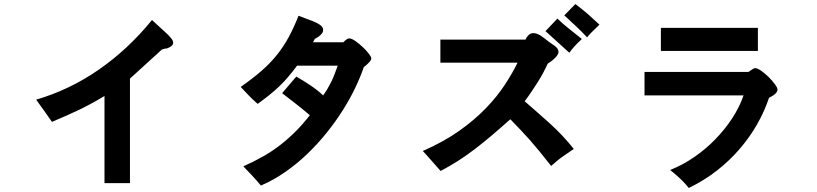

<svg xmlns="http://www.w3.org/2000/svg" viewBox="-20 -818 4040 950"><path d="M808 -579Q790 -577 781 -573L623 -429V88H497V-343Q462 -322 432.5 -306Q403 -290 373 -275.5Q343 -261 310 -246.5Q277 -232 237 -215Q223 -235 212.5 -250Q202 -265 193 -277.5Q184 -290 176 -301Q168 -312 159 -325Q324 -373 469 -473.5Q614 -574 732 -719Q766 -687 791 -665Q816 -643 828 -627.5Q840 -612 836 -600.5Q832 -589 808 -579Z M1817 -529Q1817 -521 1807 -510Q1797 -499 1780 -486Q1763 -436 1736.5 -381Q1710 -326 1674.5 -270Q1639 -214 1595 -159.5Q1551 -105 1500.5 -56.5Q1450 -8 1392 32.5Q1334 73 1271 100Q1261 88 1249 74.5Q1237 61 1225 48Q1213 35 1202 24Q1191 13 1184 5Q1238 -19 1283.5 -45Q1329 -71 1368.5 -102Q1408 -133 1443.5 -168.5Q1479 -204 1513 -248Q1494 -264 1477.5 -277.5Q1461 -291 1445 -303.5Q1429 -316 1412 -329Q1395 -342 1376 -357Q1395 -380 1404.5 -390.5Q1414 -401 1419 -407.5Q1424 -414 1429 -419.5Q1434 -425 1446 -439Q1483 -418 1517 -395Q1551 -372 1579 -346Q1591 -363 1600.5 -379Q1610 -395 1618.5 -412Q1627 -429 1634.5 -448.5Q1642 -468 1651 -493H1450Q1426 -461 1405 -436.5Q1384 -412 1361.5 -390.5Q1339 -369 1313.5 -348.5Q1288 -328 1255 -304Q1240 -317 1230 -326.5Q1220 -336 1211.5 -345Q1203 -354 1193.5 -364Q1184 -374 1171 -388Q1231 -430 1274 -467.5Q1317 -505 1349.5 -545.5Q1382 -586 1407.5 -632.5Q1433 -679 1457 -740Q1485 -729 1507.5 -721Q1530 -713 1545.5 -705.5Q1561 -698 1569.5 -690Q1578 -682 1579 -671Q1579 -661 1573.5 -653.5Q1568 -646 1560.5 -640Q1553 -634 1546.5 -630.5Q1540 -627 1538 -626Q1534 -620 1532.5 -616Q1531 -612 1529 -609H1679Q1697 -628 1708 -628Q1720 -628 1739 -614.5Q1758 -601 1776 -584Q1794 -567 1806 -551Q1818 -535 1817 -529Z M2819 -81Q2798 -67 2784.5 -57.5Q2771 -48 2759.5 -40Q2748 -32 2736.5 -22Q2725 -12 2707 3Q2674 -39 2649 -69.5Q2624 -100 2601.5 -125.5Q2579 -151 2556 -175Q2533 -199 2505 -228Q2457 -185 2414.5 -149Q2372 -113 2331 -81.5Q2290 -50 2248 -23Q2206 4 2160 28Q2151 18 2138.5 3.5Q2126 -11 2113 -25.5Q2100 -40 2089 -52.5Q2078 -65 2072 -71Q2175 -116 2252 -170.5Q2329 -225 2385 -283.5Q2441 -342 2478.5 -399.5Q2516 -457 2541 -508H2159V-622H2580Q2592 -647 2607 -652Q2622 -657 2639 -650Q2656 -643 2675 -627.5Q2694 -612 2716 -597Q2752 -574 2741 -551Q2730 -528 2690 -503Q2679 -479 2667.5 -457.5Q2656 -436 2642.5 -414.5Q2629 -393 2613 -369Q2597 -345 2576 -317Q2642 -260 2703.5 -204.5Q2765 -149 2819 -81ZM2859 -625Q2834 -602 2820.5 -586.5Q2807 -571 2797 -557Q2759 -592 2727 -620.5Q2695 -649 2679 -664L2738 -726Q2765 -700 2796.5 -675Q2828 -650 2859 -625ZM2946 -696Q2925 -676 2907.5 -658.5Q2890 -641 2885 -633Q2861 -659 2832.5 -686Q2804 -713 2772 -742L2827 -798Q2845 -784 2859.5 -772.5Q2874 -761 2887.5 -749.5Q2901 -738 2914.5 -725Q2928 -712 2946 -696Z M3250 -566V-680H3730V-566ZM3827 -375Q3827 -367 3821.5 -360Q3816 -353 3809 -348Q3802 -343 3795 -339.5Q3788 -336 3785 -334Q3763 -268 3727 -204.5Q3691 -141 3641.5 -83Q3592 -25 3528.5 25Q3465 75 3388 112Q3380 102 3371.5 92.5Q3363 83 3352.5 72.5Q3342 62 3328 50Q3314 38 3296 23Q3357 -1 3414.5 -40.5Q3472 -80 3520 -129.5Q3568 -179 3604 -234.5Q3640 -290 3659 -346H3169V-462H3683Q3699 -473 3705.5 -477Q3712 -481 3717 -481Q3729 -480 3747.5 -467Q3766 -454 3783.5 -436.5Q3801 -419 3814 -401.5Q3827 -384 3827 -375Z"/></svg>

Font: D2Coding
Style: Bold
Weight: 700
Monospace: yes
Designer: Yong-Rak Park; Jeong-Hwan Yoon; Sang-Min Lee;
Foundry: NHN Corporation
Version: Version 1.3.2; Build 20180524